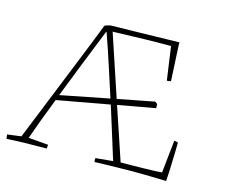

<svg xmlns="http://www.w3.org/2000/svg" viewBox="-94 -775 1072 910"><g transform="rotate(15 442.0 -320.0)"><path d="M7 7Q6 3 5 -3.5Q4 -10 4 -14L72 -23Q110 -117 152 -221.5Q194 -326 236.5 -431Q279 -536 316 -631Q321 -634 330.5 -636.5Q340 -639 344 -640Q393 -641 452 -642Q511 -643 570.5 -644.5Q630 -646 680 -647V-633L689 -459Q680 -456 670 -456L669 -458L646 -620Q581 -620 513.5 -618.5Q446 -617 361 -614Q387 -537 412 -461Q437 -385 462 -311L642 -346L654 -337V-317L471 -284Q494 -217 515.5 -152Q537 -87 558 -25Q581 -25 611 -25.5Q641 -26 671 -26.5Q701 -27 725 -28Q749 -29 760 -30L777 -190Q787 -190 796 -186L795 -140L792 -44L789 4Q751 3 708.5 2Q666 1 626 1Q592 1 553.5 2Q515 3 483 3.5Q451 4 438 5Q436 -3 437 -14L522 -22Q507 -71 486.5 -136Q466 -201 442 -278L184 -231Q159 -167 139 -113.5Q119 -60 107 -25L204 -17Q204 -13 203.5 -7.5Q203 -2 202 2Q146 2 99.5 3Q53 4 7 7ZM194 -258 433 -305Q411 -373 386.5 -449Q362 -525 333 -607Q332 -604 330 -601Q328 -598 327 -594Q294 -513 259.5 -425Q225 -337 194 -258Z"/></g></svg>

Font: Labrada ExtraLight
Style: Regular
Weight: 200
Designer: Mercedes Jáuregui
Foundry: Omnibus-Type Team
Version: Version 1.000; ttfautohint (v1.8.4.7-5d5b)